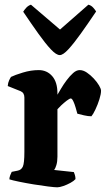

<svg xmlns="http://www.w3.org/2000/svg" viewBox="-20 -799 453 819"><path d="M224 0Q214 0 185.5 -3.5Q157 -7 123.5 -12.5Q90 -18 61 -24Q32 -30 20 -34Q20 -42 23.5 -51Q27 -60 30 -66L55 -71Q71 -74 77.5 -88.5Q84 -103 84 -151V-383Q84 -403 68 -410L13 -432Q14 -446 19 -456.5Q24 -467 27 -471Q43 -479 77.5 -489.5Q112 -500 145 -500Q180 -500 202.5 -474.5Q225 -449 225 -401V-395Q231 -405 241 -422Q251 -439 264.5 -457Q278 -475 292 -487.5Q306 -500 320 -500Q335 -500 350.5 -489.5Q366 -479 380 -464Q394 -449 402.5 -434.5Q411 -420 411 -412Q411 -398 404 -375.5Q397 -353 387 -332Q377 -311 370 -303Q356 -303 338.5 -307Q321 -311 310 -314Q307 -325 302.5 -340.5Q298 -356 292.5 -367.5Q287 -379 282 -379Q277 -379 264.5 -369.5Q252 -360 240.5 -349Q229 -338 225 -333V-131Q225 -110 220.5 -95Q216 -80 211 -74L295 -65Q297 -61 299.5 -52.5Q302 -44 302 -35Q295 -27 280.5 -19Q266 -11 250 -5.5Q234 0 224 0ZM235 -564Q220 -564 197 -588.5Q174 -613 144 -655Q114 -697 79 -749Q83 -756 91.5 -765.5Q100 -775 112 -779L236 -673L357 -779Q369 -776 377.5 -766.5Q386 -757 390 -750Q355 -698 325 -656Q295 -614 272 -589Q249 -564 235 -564Z"/></svg>

Font: Texturina 72pt ExtraBold
Style: Regular
Weight: 800
Designer: Guillermo Torres Carreño
Foundry: Omnibus-Type
Version: Version 1.002; ttfautohint (v1.8.3)